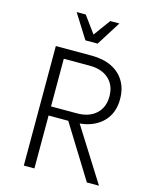

<svg xmlns="http://www.w3.org/2000/svg" viewBox="-148 -1144 996 1241"><g transform="rotate(15 350.0 -523.5)"><path d="M134 0V-800H373Q451 -800 507 -773Q563 -746 593.5 -695.5Q624 -645 624 -575Q624 -507 593.5 -457.5Q563 -408 506.5 -381Q450 -354 373 -354H205V0ZM556 0 328 -368H405L637 0ZM205 -415H378Q459 -415 506 -458Q553 -501 553 -575Q553 -649 506 -691.5Q459 -734 378 -734H205ZM493 -1047 391 -885H309L207 -1047H268L368 -910H332L432 -1047Z"/></g></svg>

Font: Martian Mono SemiExpanded ExtraLight
Style: Regular
Weight: 250
Monospace: yes
Version: Version 0.930